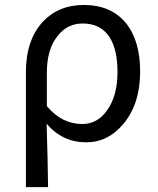

<svg xmlns="http://www.w3.org/2000/svg" viewBox="-20 -564 639 778"><path d="M85 194.3V-271.5Q85 -402.3 154.3 -476.6Q217.8 -543.9 319.3 -543.9Q428.7 -543.9 489.3 -471.7Q547.9 -400.4 547.9 -273.4Q547.9 -143.6 480.5 -62.5Q418 12.7 329.1 12.7Q233.4 12.7 168.9 -62.5Q173.8 94.7 174.8 194.3ZM313.5 -61.5Q375 -61.5 414.1 -117.2Q456.1 -175.8 456.1 -272.5Q456.1 -364.3 422.9 -415Q386.7 -468.8 315.4 -468.8Q252.9 -468.8 213.9 -418.9Q169.9 -365.2 169.9 -269.5V-133.8Q230.5 -61.5 313.5 -61.5Z"/></svg>

Font: Bpmf GenYo Gothic R
Style: R
Weight: 400
Foundry: But Ko
Version: Version 1.320